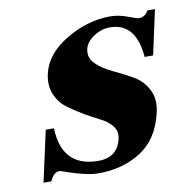

<svg xmlns="http://www.w3.org/2000/svg" viewBox="-62 -545 636 623"><g transform="rotate(-10 255.5 -233.5)"><path d="M487 -479 455 -332H427Q418 -446 332 -446Q304 -446 278.5 -429Q253 -412 248 -389Q242 -361 263 -340.5Q284 -320 316.5 -305Q349 -290 380.5 -272Q412 -254 428.5 -221Q445 -188 433 -142Q413 -61 353.5 -23.5Q294 14 215 14Q193 14 164.5 7Q136 0 115 -7.5Q94 -15 92 -15Q72 -17 59 13H33L70 -155H97Q101 -30 214 -26Q285 -23 298 -87Q303 -109 289 -127Q275 -145 250.5 -157Q226 -169 198 -185.5Q170 -202 147 -219.5Q124 -237 112 -266Q100 -295 108 -332Q122 -396 193.5 -438.5Q265 -481 339 -481Q367 -481 396 -470Q425 -459 431 -459Q451 -459 462 -479Z"/></g></svg>

Font: GFS Artemisia
Style: Bold Italic
Weight: 700
Italic angle: -12°
Designer: Designed by Takis Katsoulidis and George D. Matthiopoulos.
Foundry: Designed by Takis Katsoulidis and George D. Matthiopoulos.
Version: Version 1.0